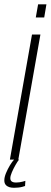

<svg xmlns="http://www.w3.org/2000/svg" viewBox="-50 -758 240 912"><path d="M131 -737.5 120 -675H160L170.5 -737.5ZM-3 0H37L142 -594H102ZM16.5 134Q27.5 134 38.2 132.8Q49 131.5 57 129.2Q65 127 69 125.5L70.5 101Q66 102.5 58.8 104.5Q51.5 106.5 43 107.8Q34.5 109 26.5 109Q12.5 109 5.8 104Q-1 99 -1 88.5Q-1 77.5 6.5 60Q14 42.5 23.8 25.5Q33.5 8.5 40.5 0H17Q8 9.5 -2.8 27.2Q-13.5 45 -21.5 64.2Q-29.5 83.5 -29.5 99Q-29.5 112 -23 119.8Q-16.5 127.5 -6.2 130.8Q4 134 16.5 134Z"/></svg>

Font: Anybody SemiCondensed ExtraLight
Style: Italic
Weight: 250
Width: 4
Italic angle: -10°
Version: Version 1.113;gftools[0.9.25]